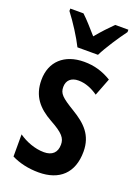

<svg xmlns="http://www.w3.org/2000/svg" viewBox="-147 -830 656 904"><g transform="rotate(20 180.5 -378.0)"><path d="M137 -606H240C261 -649 305 -715 334 -754V-766H268C240 -738 220 -717 189 -680C160 -713 132 -745 109 -766H43V-754C75 -713 117 -647 137 -606ZM332 -154C332 -237 286 -280 220 -320C154 -360 138 -375 138 -408C138 -441 159 -461 196 -461C231 -461 264 -447 294 -426L328 -514C285 -540 242 -553 191 -553C92 -553 30 -496 30 -404C30 -323 71 -276 139 -238C205 -202 221 -181 221 -149C221 -109 198 -88 157 -88C111 -88 64 -107 30 -131V-20C68 -1 114 10 166 10C270 10 332 -47 332 -154Z"/></g></svg>

Font: Noto Sans Khmer ExtraCondensed SemiBold
Style: Regular
Weight: 600
Width: 2
Designer: Danh Hong and the Monotype Design Team
Foundry: Monotype Imaging Inc.
Version: Version 2.004